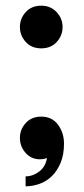

<svg xmlns="http://www.w3.org/2000/svg" viewBox="-20 -550 295 675"><path d="M205 -45Q205 -6 193 22.5Q181 51 162 69.5Q143 88 118.5 96.5Q94 105 70 105V70Q96 70 118.5 52.5Q141 35 145 5Q142 7 138 8Q130 10 120 10Q90 10 70 -12.5Q50 -35 50 -65Q50 -95 70.5 -117.5Q91 -140 125 -140Q163 -140 184 -111.5Q205 -83 205 -45ZM200 -455Q200 -425 179.5 -402.5Q159 -380 125 -380Q91 -380 70.5 -402.5Q50 -425 50 -455Q50 -485 70.5 -507.5Q91 -530 125 -530Q158 -530 179 -507.5Q200 -485 200 -455Z"/></svg>

Font: Prosto One
Style: Regular
Weight: 400
Designer: Pavel Emelyanov and Jovanny lemonad
Foundry: Pavel Emelyanov and Jovanny Lemonad
Version: Version 1.001